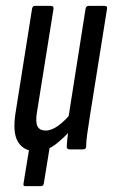

<svg xmlns="http://www.w3.org/2000/svg" viewBox="-20 -508 384 653"><path d="M66 125Q58 125 60 116L85 -38H154L129 116Q127 125 120 125ZM101 6Q61 6 41.5 -25Q22 -56 33 -125L89 -478Q91 -488 98 -488H153Q163 -488 162 -478L106 -128Q100 -93 107.5 -78.5Q115 -64 135 -64Q156 -64 179.5 -81.5Q203 -99 225 -127L226 -72Q199 -40 169 -17Q139 6 101 6ZM216 0Q207 0 207 -10Q208 -30 211.5 -57Q215 -84 217 -100L213 -110L271 -478Q273 -488 281 -488H336Q346 -488 344 -478L287 -121Q281 -82 277 -55Q273 -28 273 -10Q273 0 263 0Z"/></svg>

Font: Sofia Sans Extra Condensed Medium
Style: Italic
Weight: 500
Italic angle: -9°
Version: Version 4.100